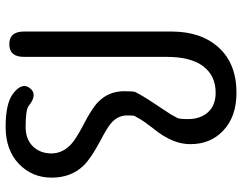

<svg xmlns="http://www.w3.org/2000/svg" viewBox="-109 -738 860 682"><g transform="rotate(90 321.0 -397.0)"><path d="M313 -13Q271 -45 293 -73Q315 -102 356 -69Q370 -58 430 -58Q475 -58 500 -84Q525 -110 525 -149.5Q525 -189 493 -219Q474 -237 422 -264Q364 -294 342 -316Q304 -353 304 -408Q304 -442 307 -448Q320 -473 335 -496L374 -555Q388 -575 399 -597Q403 -604 403 -635Q403 -679 378.5 -706Q354 -733 309 -733Q249 -733 215.5 -689Q182 -645 182 -559V-52Q182 0 137 0Q92 0 92 -52V-576Q92 -682 149.5 -744.5Q207 -807 310 -807Q395 -807 445 -759Q492 -714 492 -644Q492 -604 473 -567Q462 -545 450 -529Q434 -509 419 -488L417 -486Q403 -466 392 -445Q390 -441 390 -418Q390 -386 417 -362Q433 -348 479 -324Q543 -290 568 -264Q611 -220 611 -150.5Q611 -81 562 -34Q513 13 430.5 13Q348 13 313 -13Z"/></g></svg>

Font: Resource Han Rounded KR
Style: Regular
Weight: 400
Designer: Cyano Hao (round all glyphs); Ryoko NISHIZUKA 西塚涼子 (kana, bopomofo & ideographs); Paul D. Hunt (Latin, Greek & Cyrillic)
Foundry: Cyano Hao
Version: 0.990